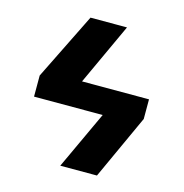

<svg xmlns="http://www.w3.org/2000/svg" viewBox="-107 -827 886 926"><g transform="rotate(15 335.5 -364.0)"><path d="M414.1 -727.5 272 -419.9H606.4V-321.8L459 0H275.9L410.2 -289.1H67.4V-394.5L231.9 -727.5Z"/></g></svg>

Font: Inter Display Extra Bold
Style: Regular
Weight: 800
Designer: Rasmus Andersson
Foundry: rsms
Version: Version 4.000;git-4fc901f